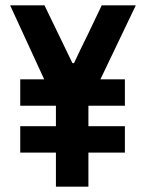

<svg xmlns="http://www.w3.org/2000/svg" viewBox="-20 -701 544 721"><path d="M146 -403 18 -681H147L252 -464H258Q270 -490 283 -517Q296 -544 310 -572L362 -681H490L357 -403H449V-304H312V-227H449V-128H312V0H190V-128H56V-227H190V-304H56V-403Z"/></svg>

Font: Do Hyeon
Style: Regular
Weight: 400
Version: Version 1.001